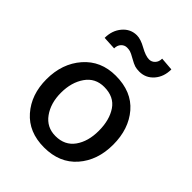

<svg xmlns="http://www.w3.org/2000/svg" viewBox="-212 -862 989 989"><g transform="rotate(45 282.0 -368.0)"><path d="M280.8 8.8Q393.6 8.8 458.3 -65.2Q522.9 -139.2 522.9 -253.2Q522.9 -367.2 460 -440.7Q397 -514.2 280.8 -514.2Q172.9 -514.2 106.9 -438.5Q41 -362.8 41 -249Q41 -137.2 105 -64.2Q168.9 8.8 280.8 8.8ZM279.8 -431.2Q351.6 -431.2 385.7 -380.6Q419.9 -330.1 419.9 -251Q419.9 -173.8 384.3 -124Q348.6 -74.2 280.8 -74.2Q216.8 -74.2 179.9 -125.5Q143.1 -176.8 143.1 -252Q143.1 -328.1 179 -379.6Q214.8 -431.2 279.8 -431.2ZM460.4 -739.3 387.7 -745.1Q387.7 -722.2 374.5 -708.3Q361.3 -694.3 342.8 -694.3Q317.4 -694.3 278.1 -716.3Q238.8 -738.3 210.9 -738.3Q164.6 -738.3 133.5 -701.7Q102.5 -665 102.5 -611.3L175.3 -607.4Q175.3 -629.9 188.2 -643.8Q201.2 -657.7 219.7 -657.7Q232.4 -657.7 242.9 -654.8Q253.4 -651.9 279.1 -637.2Q304.7 -622.6 318.6 -618.4Q332.5 -614.3 351.6 -614.3Q398.4 -614.3 429.4 -649.9Q460.4 -685.5 460.4 -739.3Z"/></g></svg>

Font: FAU Chimera Medium
Style: Regular
Weight: 500
Version: Version 1.002;hotconv 1.0.117;makeotfexe 2.5.65602